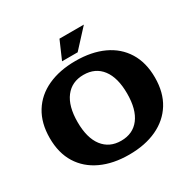

<svg xmlns="http://www.w3.org/2000/svg" viewBox="-192 -1065 1262 1268"><g transform="rotate(-30 439.0 -431.0)"><path d="M362 -740 422 -878H608L481 -740ZM439 16Q318 16 227.5 -26Q137 -68 87.5 -147.5Q38 -227 38 -341Q38 -455 87.5 -535Q137 -615 227.5 -656.5Q318 -698 439 -698Q561 -698 651 -656.5Q741 -615 790.5 -535Q840 -455 840 -341Q840 -227 790.5 -147.5Q741 -68 651 -26Q561 16 439 16ZM439 -90Q529 -90 578.5 -155Q628 -220 628 -341Q628 -462 578.5 -527Q529 -592 439 -592Q350 -592 300 -527Q250 -462 250 -341Q250 -220 300 -155Q350 -90 439 -90Z"/></g></svg>

Font: Montagu Slab 16pt
Style: Bold
Weight: 700
Designer: Florian Karsten
Foundry: Florian Karsten
Version: Version 1.000; ttfautohint (v1.8.3)